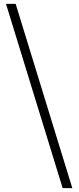

<svg xmlns="http://www.w3.org/2000/svg" viewBox="-20 -798 406 993"><path d="M354 175 61 -778H11L304 175Z"/></svg>

Font: Noto Serif CJK SC Medium
Style: Regular
Weight: 500
Designer: Ryoko NISHIZUKA 西塚涼子 (kana & ideographs); Frank Grießhammer (Latin, Greek & Cyrillic); Wenlong ZHANG 张文龙 (bopomofo); San
Foundry: Adobe
Version: Version 2.001;hotconv 1.1.0;makeotfexe 2.6.0